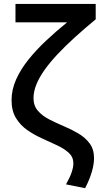

<svg xmlns="http://www.w3.org/2000/svg" viewBox="-20 -740 514 980"><path d="M414.5 220.5 317 201Q338 163.5 346.2 138Q354.5 112.5 354.5 94Q354.5 62 331.8 40.8Q309 19.5 273 2.5Q237 -14.5 196.8 -32.5Q156.5 -50.5 120.5 -75.2Q84.5 -100 61.8 -137Q39 -174 39 -228.5Q39 -282 62 -333.8Q85 -385.5 125 -435.5Q165 -485.5 216 -533.2Q267 -581 322.5 -626H59V-720H468.5V-641.5Q411 -594 362 -549.5Q313 -505 274 -463.5Q235 -422 207.5 -383.2Q180 -344.5 165.5 -308.5Q151 -272.5 151 -239Q151 -200.5 173.2 -174.8Q195.5 -149 230.8 -130.8Q266 -112.5 305.5 -96Q345 -79.5 380 -58.8Q415 -38 437.5 -8Q460 22 460 67.5Q460 88.5 455 112.5Q450 136.5 440 163.5Q430 190.5 414.5 220.5Z"/></svg>

Font: Geologica EX
Style: Regular
Weight: 400
Designer: Sindre Bremnes, Frode Helland
Foundry: Monokrom Skriftforlag AS
Version: Version 1.010;gftools[0.9.28]